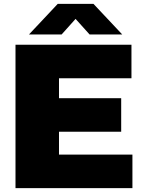

<svg xmlns="http://www.w3.org/2000/svg" viewBox="-20 -971 743 991"><path d="M60 0V-740H658.5V-567H284.5V-464H605.5V-291H284.5V-173H663.5V0ZM129.5 -793 278 -951H462.5L611 -793H442.5L370 -873.5L298 -793Z"/></svg>

Font: Encode Sans Semi Expanded Black
Style: Regular
Weight: 900
Width: 6
Designer: Multiple Designers
Foundry: Impallari Type
Version: Version 3.000; ttfautohint (v1.8.3) -l 8 -r 50 -G 200 -x 14 